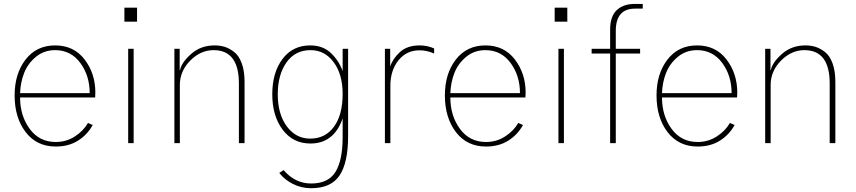

<svg xmlns="http://www.w3.org/2000/svg" viewBox="-20 -741 4433 994"><path d="M55.7 -247.1Q55.7 -359.4 112.3 -432.6Q168.9 -505.9 265.6 -505.9Q362.3 -505.9 418 -433.1Q473.6 -360.4 473.6 -261.7Q473.6 -257.8 473.1 -249.5Q472.7 -241.2 472.7 -236.3H84Q84 -141.6 133.8 -73.7Q183.6 -5.9 268.6 -5.9Q323.2 -5.9 367.7 -34.7Q412.1 -63.5 435.5 -104.5L460 -93.8Q432.6 -43.9 384.3 -13.2Q335.9 17.6 268.6 17.6Q169.9 17.6 112.8 -57.1Q55.7 -131.8 55.7 -247.1ZM84 -258.8H444.3Q444.3 -349.6 395.5 -415.5Q346.7 -481.4 265.6 -481.4Q208 -481.4 166 -446.8Q124 -412.1 105 -363.3Q85.9 -314.5 84 -258.8Z M624 -628.9V-701.2H689.5V-628.9ZM643.6 0V-488.3H671.9V0Z M882.8 0V-488.3H910.2V-377.9H912.1Q919.9 -418 969.7 -461.9Q1019.5 -505.9 1090.8 -505.9Q1119.1 -505.9 1143.1 -498.5Q1167 -491.2 1191.9 -472.2Q1216.8 -453.1 1231.4 -413.6Q1246.1 -374 1246.1 -317.4V0H1216.8V-308.6Q1216.8 -481.4 1085.9 -481.4Q1018.6 -481.4 964.8 -427.2Q911.1 -373 911.1 -300.8V0Z M1418 -252.9Q1418 -150.4 1464.8 -86.9Q1511.7 -23.4 1585.9 -23.4Q1664.1 -23.4 1709 -85Q1753.9 -146.5 1753.9 -254.9Q1753.9 -356.4 1707.5 -418.9Q1661.1 -481.4 1587.9 -481.4Q1507.8 -481.4 1462.9 -417.5Q1418 -353.5 1418 -252.9ZM1389.6 -252.9Q1389.6 -365.2 1442.4 -435.5Q1495.1 -505.9 1585.9 -505.9Q1652.3 -505.9 1693.8 -465.8Q1735.4 -425.8 1753.9 -373V-488.3H1782.2V-36.1Q1782.2 101.6 1737.8 167.5Q1693.4 233.4 1590.8 233.4Q1540 233.4 1496.6 211.4Q1453.1 189.5 1425.8 154.3L1448.2 139.6Q1507.8 209 1590.8 209Q1679.7 209 1716.8 148.9Q1753.9 88.9 1753.9 -31.2V-127.9Q1709 2 1586.9 2Q1497.1 2 1443.4 -69.3Q1389.6 -140.6 1389.6 -252.9Z M1972.7 0V-488.3H2000V-396.5Q2012.7 -436.5 2050.3 -471.2Q2087.9 -505.9 2152.3 -505.9Q2192.4 -505.9 2227.5 -490.2V-463.9Q2190.4 -480.5 2152.3 -480.5Q2084 -480.5 2042.5 -428.2Q2001 -376 2001 -296.9V0Z M2283.2 -247.1Q2283.2 -359.4 2339.8 -432.6Q2396.5 -505.9 2493.2 -505.9Q2589.8 -505.9 2645.5 -433.1Q2701.2 -360.4 2701.2 -261.7Q2701.2 -257.8 2700.7 -249.5Q2700.2 -241.2 2700.2 -236.3H2311.5Q2311.5 -141.6 2361.3 -73.7Q2411.1 -5.9 2496.1 -5.9Q2550.8 -5.9 2595.2 -34.7Q2639.6 -63.5 2663.1 -104.5L2687.5 -93.8Q2660.2 -43.9 2611.8 -13.2Q2563.5 17.6 2496.1 17.6Q2397.5 17.6 2340.3 -57.1Q2283.2 -131.8 2283.2 -247.1ZM2311.5 -258.8H2671.9Q2671.9 -349.6 2623 -415.5Q2574.2 -481.4 2493.2 -481.4Q2435.5 -481.4 2393.6 -446.8Q2351.6 -412.1 2332.5 -363.3Q2313.5 -314.5 2311.5 -258.8Z M2851.6 -628.9V-701.2H2917V-628.9ZM2871.1 0V-488.3H2899.4V0Z M3043 -463.9V-488.3H3138.7V-587.9Q3138.7 -656.2 3172.9 -688.5Q3207 -720.7 3265.6 -720.7H3307.6V-696.3H3267.6Q3168 -696.3 3168 -581.1V-488.3H3293.9V-463.9H3168V0H3138.7V-463.9Z M3378.9 -247.1Q3378.9 -359.4 3435.5 -432.6Q3492.2 -505.9 3588.9 -505.9Q3685.5 -505.9 3741.2 -433.1Q3796.9 -360.4 3796.9 -261.7Q3796.9 -257.8 3796.4 -249.5Q3795.9 -241.2 3795.9 -236.3H3407.2Q3407.2 -141.6 3457 -73.7Q3506.8 -5.9 3591.8 -5.9Q3646.5 -5.9 3690.9 -34.7Q3735.4 -63.5 3758.8 -104.5L3783.2 -93.8Q3755.9 -43.9 3707.5 -13.2Q3659.2 17.6 3591.8 17.6Q3493.2 17.6 3436 -57.1Q3378.9 -131.8 3378.9 -247.1ZM3407.2 -258.8H3767.6Q3767.6 -349.6 3718.8 -415.5Q3669.9 -481.4 3588.9 -481.4Q3531.2 -481.4 3489.3 -446.8Q3447.3 -412.1 3428.2 -363.3Q3409.2 -314.5 3407.2 -258.8Z M3941.4 0V-488.3H3968.8V-377.9H3970.7Q3978.5 -418 4028.3 -461.9Q4078.1 -505.9 4149.4 -505.9Q4177.7 -505.9 4201.7 -498.5Q4225.6 -491.2 4250.5 -472.2Q4275.4 -453.1 4290 -413.6Q4304.7 -374 4304.7 -317.4V0H4275.4V-308.6Q4275.4 -481.4 4144.5 -481.4Q4077.1 -481.4 4023.4 -427.2Q3969.7 -373 3969.7 -300.8V0Z"/></svg>

Font: Gothic A1 Thin
Style: Regular
Weight: 250
Designer: HanYang I&C Co.,Ltd.
Foundry: HanYang I&C Co.,Ltd.
Version: Version 2.50